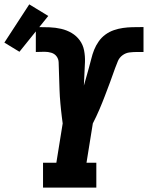

<svg xmlns="http://www.w3.org/2000/svg" viewBox="-114 -859 677 879"><path d="M83 0V-114H144L173 -294Q171 -309 169 -324.5Q167 -340 165.5 -355Q164 -370 162.5 -385.5Q161 -401 160 -417Q159 -433 158.5 -448.5Q158 -464 157.5 -479.5Q157 -495 156.5 -510.5Q156 -526 155.5 -542Q155 -558 154.5 -573.5Q154 -589 145 -601Q136 -613 121 -617.5Q106 -622 90 -622Q80 -622 70 -621.5Q60 -621 50 -621V-735Q51 -735 52 -735Q53 -735 53 -735H56Q56 -735 57 -735Q58 -735 59 -735Q86 -735 113 -734Q140 -733 166 -727Q192 -721 214 -708Q236 -695 251 -674.5Q266 -654 271 -628Q276 -602 275 -575Q274 -548 272.5 -521Q271 -494 270 -467Q276 -487 281.5 -507.5Q287 -528 293 -548.5Q299 -569 304 -590Q309 -611 317 -631Q325 -651 338 -669.5Q351 -688 369 -701Q387 -714 407.5 -721Q428 -728 449 -731Q470 -734 491 -734.5Q512 -735 533 -735Q535 -735 537.5 -735Q540 -735 543 -735V-621Q538 -621 532.5 -621Q527 -621 522 -621H520Q518 -621 516.5 -621Q515 -621 513 -621Q497 -621 479.5 -619Q462 -617 447.5 -606.5Q433 -596 426 -580Q419 -564 413 -547Q402 -515 390 -483Q378 -451 366 -419.5Q354 -388 340.5 -356.5Q327 -325 311 -294L282 -114H327V0ZM-25 -622 -94 -664 20 -839 107 -786Z"/></svg>

Font: Iosevka Curly Slab HvObl
Style: Regular
Weight: 900
Italic angle: -9°
Monospace: yes
Designer: Belleve Invis
Foundry: Belleve Invis
Version: Version 11.1.0; ttfautohint (v1.8.3)